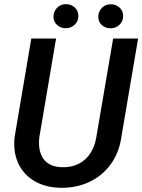

<svg xmlns="http://www.w3.org/2000/svg" viewBox="-20 -897 687 928"><path d="M299.3 -877Q324.2 -877 341.6 -860.6Q358.9 -844.2 358.9 -819.8Q358.9 -794.4 341.1 -777.6Q323.2 -760.7 297.9 -760.7Q272.9 -760.7 255.6 -776.6Q238.3 -792.5 238.3 -816.9Q238.8 -842.3 256.1 -859.6Q273.4 -877 299.3 -877ZM515.6 -876.5Q540 -876.5 557.6 -860.4Q575.2 -844.2 575.2 -820.3Q575.2 -794.4 557.6 -777.3Q540 -760.3 514.2 -760.3Q489.3 -760.3 472.2 -775.9Q455.1 -791.5 455.1 -815.4Q455.1 -841.3 472.4 -858.9Q489.7 -876.5 515.6 -876.5ZM526.9 -710.9H647.5L566.9 -236.3Q556.6 -161.6 517.1 -105.7Q477.5 -49.8 415.8 -19.5Q354 10.7 278.8 10.7Q210.4 10.7 158.4 -15.4Q106.4 -41.5 77.6 -89.8Q48.8 -138.2 48.8 -202.6Q48.8 -220.7 50.8 -235.8L131.3 -710.9H251L170.4 -235.4Q168.5 -222.2 168.5 -206.5Q168.5 -153.3 196 -121.8Q223.6 -90.3 279.8 -88.9Q324.7 -87.4 359.6 -105Q394.5 -122.6 416.3 -155.5Q438 -188.5 445.3 -232.9Z"/></svg>

Font: Mardoto Medium
Style: Italic
Weight: 500
Italic angle: -12°
Designer: Christian Robertson, Vahan Hovhannisyan
Foundry: Google
Version: Version 1.000